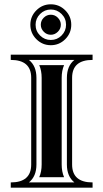

<svg xmlns="http://www.w3.org/2000/svg" viewBox="-20 -860 474 880"><path d="M143.1 -746.6Q143.1 -717.5 163.6 -697.3Q184.3 -676.8 212.9 -676.8Q241.9 -676.8 262.2 -697.3Q282.7 -718 282.7 -746.6Q282.7 -775.6 262.2 -795.9Q241.5 -816.4 212.9 -816.4Q184.3 -816.4 163.7 -795.8Q143.1 -775.1 143.1 -746.6ZM112.5 -23.9H321Q286.6 -51.5 286.6 -106V-503.4Q286.6 -557.9 321 -585.4H112.5Q147 -557.9 147 -503.4V-106Q147 -51.5 112.5 -23.9ZM159.9 -47.9Q170.9 -73.2 170.9 -106V-503.4Q170.9 -536.1 159.9 -561.5H273.7Q262.7 -536.1 262.7 -503.4V-106Q262.7 -73.2 273.7 -47.9ZM29.3 -609.4H404.3V-585.4Q310.5 -585.4 310.5 -503.4V-106Q310.5 -23.9 404.3 -23.9V0H29.3V-23.9Q123 -23.9 123 -106V-503.4Q123 -585.4 29.3 -585.4ZM167 -746.6Q167 -765.4 180.5 -778.9Q194.1 -792.5 212.9 -792.5Q231.7 -792.5 245.1 -778.8Q258.8 -764.9 258.8 -746.6Q258.8 -727.8 245.1 -714.4Q231.2 -700.7 212.9 -700.7Q194.1 -700.7 180.7 -714.4Q167 -728.3 167 -746.6ZM119.1 -746.6Q119.1 -785.2 146.7 -812.7Q174.3 -840.3 212.9 -840.3Q251.5 -840.3 279.1 -812.7Q306.6 -785.2 306.6 -746.6Q306.6 -708 279.1 -680.4Q251.5 -652.8 212.9 -652.8Q174.3 -652.8 146.7 -680.4Q119.1 -708 119.1 -746.6Z"/></svg>

Font: itsadzokeS01
Style: Regular
Weight: 600
Width: 6
Version: Version 0.46